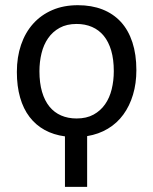

<svg xmlns="http://www.w3.org/2000/svg" viewBox="-20 -519 590 739"><path d="M504.9 -249Q504.9 -197.8 491.9 -154.5Q479 -111.3 454.8 -78.1Q430.7 -44.9 395.3 -23.7Q359.9 -2.4 315.4 4.9V200.2H230V5.9Q186 0 151.9 -18.8Q117.7 -37.6 93.8 -68.8Q69.8 -100.1 57.4 -143.6Q44.9 -187 44.9 -242.2Q44.9 -299.3 61 -346.4Q77.1 -393.6 107.4 -427.5Q137.7 -461.4 181.2 -480.2Q224.6 -499 279.8 -499Q332.5 -499 374.3 -482.7Q416 -466.3 445.1 -434.8Q474.1 -403.3 489.5 -356.4Q504.9 -309.6 504.9 -249ZM418 -245.1Q418 -290.5 408 -324.5Q397.9 -358.4 379.4 -381.1Q360.8 -403.8 334.2 -415.3Q307.6 -426.8 274.9 -426.8Q236.8 -426.8 209.7 -411.9Q182.6 -397 165.3 -372.1Q147.9 -347.2 139.9 -314.2Q131.8 -281.2 131.8 -245.1Q131.8 -199.7 141.8 -165.5Q151.9 -131.3 170.4 -108.6Q189 -85.9 215.3 -74.5Q241.7 -63 274.9 -63Q313 -63 340.1 -77.9Q367.2 -92.8 384.5 -117.7Q401.9 -142.6 409.9 -175.5Q418 -208.5 418 -245.1Z"/></svg>

Font: Code New Roman
Style: Regular
Weight: 400
Monospace: yes
Designer: Sam Radian
Foundry: Code New Roman
Version: Version 2.00 November 29, 2014